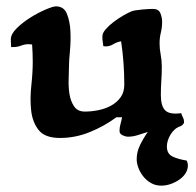

<svg xmlns="http://www.w3.org/2000/svg" viewBox="-20 -426 616 604"><path d="M156 -406Q181 -406 190.5 -382.5Q200 -359 201.5 -328Q203 -297 200 -265.5Q197 -234 197 -218Q197 -202 196 -177.5Q195 -153 198.5 -130.5Q202 -108 213 -91.5Q224 -75 247 -75Q268 -75 290 -79.5Q312 -84 330 -94Q348 -104 359.5 -120Q371 -136 371 -160Q371 -194 368.5 -228.5Q366 -263 361 -296Q348 -294 336.5 -287Q325 -280 312 -280L305 -281Q304 -289 303 -296Q302 -303 302 -311Q302 -322 312.5 -334Q323 -346 337.5 -357Q352 -368 367.5 -377Q383 -386 393 -390Q397 -392 406.5 -393.5Q416 -395 426.5 -396Q437 -397 446.5 -397.5Q456 -398 461 -398Q479 -398 484.5 -384.5Q490 -371 490 -357Q490 -340 486 -323.5Q482 -307 482 -290Q482 -272 485.5 -254Q489 -236 489 -217Q489 -194 487.5 -172Q486 -150 486 -127Q486 -92 500 -78.5Q514 -65 550 -70Q552 -63 555.5 -56.5Q559 -50 559 -42Q559 -38 555 -34Q551 -30 548 -29Q529 -23 517 -3.5Q505 16 505 35Q505 58 523 66.5Q541 75 567 79Q571 86 571 95Q571 107 564 118.5Q557 130 545 138.5Q533 147 518 152.5Q503 158 487 158Q469 158 454.5 149.5Q440 141 430 128Q420 115 415 101Q410 87 410 75Q410 52 420.5 30.5Q431 9 445 -11Q429 -6 413.5 -1Q398 4 383 4Q375 4 365.5 -0.5Q356 -5 356 -14Q356 -25 359 -35.5Q362 -46 364 -57H346Q308 -29 262.5 -10.5Q217 8 169 8Q121 8 101.5 -17Q82 -42 78 -78.5Q74 -115 78.5 -156.5Q83 -198 83 -231Q83 -245 82.5 -258.5Q82 -272 81 -286L70 -287Q58 -287 46.5 -282.5Q35 -278 22 -278H15L14 -302Q14 -319 33 -337.5Q52 -356 76 -371Q100 -386 123.5 -396Q147 -406 156 -406Z"/></svg>

Font: CAT Altenglisch
Style: Regular
Weight: 400
Designer: Peter Wiegel
Foundry: Peter Wiegel, CAT Fonts
Version: Version 1.000